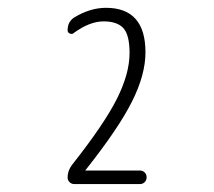

<svg xmlns="http://www.w3.org/2000/svg" viewBox="-20 -756 540 484"><path d="M150.4 -308.6Q150.4 -325.2 161.1 -339.8Q242.2 -442.4 274.4 -506.3Q306.6 -570.3 306.6 -622.1Q306.6 -668 291 -685.1Q275.4 -702.1 241.2 -702.1Q206.1 -702.1 166 -672.9Q162.1 -668.9 156.2 -671.4Q150.4 -673.8 150.4 -679.7Q150.4 -701.2 167 -711.9Q207 -736.3 247.1 -736.3Q346.7 -736.3 346.7 -624Q346.7 -567.4 312.5 -499.5Q278.3 -431.6 196.3 -328.1Q195.3 -328.1 195.3 -327.1V-326.2H333Q339.8 -326.2 344.7 -321.3Q349.6 -316.4 349.6 -309.1Q349.6 -301.8 344.7 -296.9Q339.8 -292 333 -292H167Q160.2 -292 155.3 -296.9Q150.4 -301.8 150.4 -308.6Z"/></svg>

Font: Rounded-X Mgen+ 1mn light
Style: Regular
Weight: 200
Designer: [Source Han Sans]
Ryoko NISHIZUKA  (kana & ideographs); Paul D. Hunt (Latin, Greek & Cyrillic); Wenlong ZHANG  (bopomofo
Version: Version 1.059.20150602